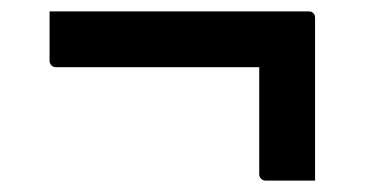

<svg xmlns="http://www.w3.org/2000/svg" viewBox="-20 -458 640 337"><path d="M67 -438H522Q526 -438 528 -436.5Q530 -435 531.5 -433Q533 -431 533 -427Q533 -356 533 -284Q533 -212 533 -141Q511 -141 489.5 -141Q468 -141 446 -141Q443 -141 440.5 -142.5Q438 -144 436.5 -146.5Q435 -149 435 -152Q435 -209 435 -266.5Q435 -324 435 -381L471 -340H78Q75 -340 72.5 -341.5Q70 -343 68.5 -345.5Q67 -348 67 -351Q67 -373 67 -394.5Q67 -416 67 -438Z"/></svg>

Font: Recursive Medium
Style: Regular
Weight: 500
Version: Version 1.085